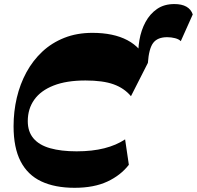

<svg xmlns="http://www.w3.org/2000/svg" viewBox="-20 -904 962 938"><path d="M656.5 -608.8Q652.8 -658.8 661 -707.6Q669.3 -756.5 690.9 -796.4Q712.5 -836.2 747.2 -860.2Q782 -884.2 831.7 -884.2Q868 -884.2 890.6 -871.4Q913.2 -858.5 921.7 -833.5L863.2 -702.8Q854.2 -712.5 835.5 -717.4Q816.7 -722.3 796.7 -722.3Q749.7 -722.3 728.6 -694.6Q707.5 -667 702.5 -596.8ZM344.3 13.5Q248.3 13.5 181.6 -17.9Q115 -49.3 80.6 -115.9Q46.3 -182.5 46.3 -287.3Q46.3 -359 62 -426.1Q77.8 -493.2 109 -550.7Q140.3 -608.2 186.6 -651.6Q233 -695 294.3 -719.2Q355.5 -743.5 431.3 -743.5Q534.3 -743.5 602.2 -707.7Q670.2 -672 702.5 -596.8L619.8 -434Q587 -473.3 535.1 -492Q483.3 -510.8 397.5 -510.8Q304.5 -510.8 241.8 -486.1Q179 -461.5 147.4 -416.9Q115.7 -372.3 115.7 -312.2Q115.7 -260.7 143.6 -227.9Q171.5 -195 224.9 -179.9Q278.3 -164.7 354.3 -164.7Q430.5 -164.7 489.4 -179.6Q548.3 -194.5 591.2 -223.2L609.5 -99Q570.2 -47.8 504.7 -17.1Q439.3 13.5 344.3 13.5Z"/></svg>

Font: Savate ExtraLight
Style: Italic
Weight: 200
Italic angle: -11°
Designer: Max Esnée
Foundry: Plomb Type
Version: Version 2.000